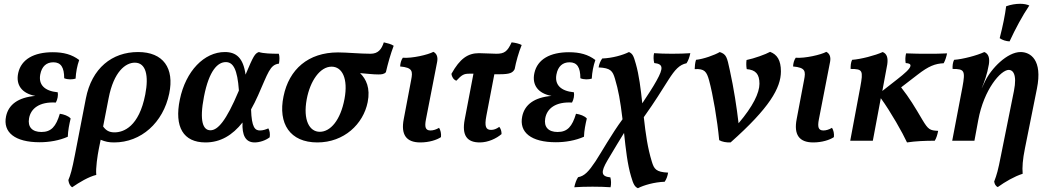

<svg xmlns="http://www.w3.org/2000/svg" viewBox="-20 -741 5539 1011"><path d="M261 -413C301 -413 318 -386 318 -329C337 -321 362 -322 378 -327C380 -361 386 -394 397 -425C359 -454 315 -466 258 -466C159 -466 92 -429 76 -357C62 -294 95 -249 166 -236C75 -228 25 -190 12 -129C-6 -44 59 8 189 8C239 8 292 -1 337 -21C338 -54 345 -88 352 -117C340 -131 316 -139 295 -142C275 -75 250 -46 198 -46C149 -46 125 -73 133 -118C142 -170 188 -206 274 -201C283 -217 287 -239 284 -255C213 -262 182 -296 192 -349C200 -392 225 -413 261 -413Z M707 -467C570 -467 463 -382 432 -222L375 72C359 155 351 181 340 207C342 222 347 237 360 245C398 219 446 190 487 180C483 145 494 75 500 45L510 -5C535 5 552 9 581 9C723 9 839 -95 871 -248C899 -382 840 -467 707 -467ZM745 -244C712 -73 630 -44 583 -44C555 -44 538 -54 523 -75L552 -224C579 -364 641 -411 690 -411C749 -411 764 -342 745 -244Z M1448 -458C1411 -458 1367 -459 1343 -467C1322 -459 1315 -448 1273 -348C1261 -436 1224 -467 1164 -467C1055 -467 958 -367 927 -217C897 -73 945 9 1062 9C1141 9 1204 -29 1257 -96C1254 -30 1272 9 1321 9C1346 9 1378 -1 1400 -18C1403 -36 1400 -53 1393 -65C1381 -60 1366 -54 1349 -54C1323 -54 1305 -69 1302 -165C1315 -188 1327 -212 1339 -239C1392 -358 1401 -400 1449 -406C1452 -425 1453 -445 1448 -458ZM1088 -55C1049 -55 1029 -103 1054 -232C1081 -371 1127 -414 1169 -414C1208 -414 1230 -376 1238 -265C1238 -264 1237 -263 1237 -262C1170 -102 1126 -55 1088 -55Z M2001 -518C1989 -481 1971 -458 1931 -458C1877 -458 1805 -465 1760 -465C1603 -465 1502 -376 1473 -234C1443 -90 1507 9 1651 9C1792 9 1893 -88 1916 -203C1931 -277 1908 -325 1876 -356C1917 -353 1942 -349 1972 -349C1988 -349 2003 -350 2012 -361C2023 -408 2036 -455 2053 -500C2040 -509 2019 -514 2001 -518ZM1794 -220C1773 -108 1720 -47 1664 -47C1609 -47 1575 -109 1595 -218C1613 -315 1665 -390 1726 -390C1782 -390 1814 -327 1794 -220Z M2193 9C2239 9 2280 -4 2302 -19C2304 -38 2300 -55 2292 -68C2277 -59 2261 -54 2247 -54C2220 -54 2215 -72 2223 -113L2282 -416C2287 -443 2278 -460 2262 -468C2235 -453 2150 -433 2101 -437C2092 -424 2088 -408 2087 -391C2153 -385 2154 -366 2145 -320L2106 -114C2090 -32 2119 9 2193 9Z M2674 -518C2652 -470 2636 -458 2594 -458C2565 -458 2533 -461 2502 -461C2444 -461 2402 -433 2357 -352C2359 -337 2368 -321 2383 -316C2412 -347 2422 -353 2452 -353H2473L2427 -112C2411 -28 2439 9 2506 9C2551 9 2594 -12 2621 -35C2621 -51 2617 -63 2609 -73C2594 -62 2580 -57 2566 -57C2539 -57 2530 -74 2541 -131L2583 -350H2610C2666 -350 2680 -358 2690 -377C2697 -415 2711 -465 2727 -504C2715 -511 2693 -516 2674 -518Z M2979 -413C3019 -413 3036 -386 3036 -329C3055 -321 3080 -322 3096 -327C3098 -361 3104 -394 3115 -425C3077 -454 3033 -466 2976 -466C2877 -466 2810 -429 2794 -357C2780 -294 2813 -249 2884 -236C2793 -228 2743 -190 2730 -129C2712 -44 2777 8 2907 8C2957 8 3010 -1 3055 -21C3056 -54 3063 -88 3070 -117C3058 -131 3034 -139 3013 -142C2993 -75 2968 -46 2916 -46C2867 -46 2843 -73 2851 -118C2860 -170 2906 -206 2992 -201C3001 -217 3005 -239 3002 -255C2931 -262 2900 -296 2910 -349C2918 -392 2943 -413 2979 -413Z M3519 -458C3485 -458 3450 -459 3424 -461C3420 -444 3421 -424 3425 -409C3472 -404 3475 -384 3437 -316C3419 -283 3388 -236 3362 -197C3354 -273 3345 -346 3328 -405C3316 -448 3311 -458 3292 -467C3260 -451 3205 -435 3151 -433C3141 -419 3135 -404 3132 -386C3196 -383 3206 -367 3218 -327C3236 -267 3246 -213 3258 -113C3201 -36 3145 64 3116 108C3080 162 3058 186 3024 192C3015 205 3008 225 3004 245C3030 243 3066 242 3100 242C3134 242 3169 243 3195 245C3199 228 3198 208 3194 193C3145 188 3142 166 3179 103C3215 42 3248 -12 3266 -41C3275 44 3284 125 3303 188C3315 230 3323 243 3339 250C3370 234 3425 218 3480 216C3490 201 3495 186 3498 168C3434 165 3424 149 3412 109C3390 37 3380 -34 3370 -124C3436 -217 3455 -251 3500 -321C3534 -374 3557 -400 3595 -408C3604 -421 3611 -441 3615 -461C3590 -459 3553 -458 3519 -458Z M4035 -468C4012 -455 3951 -433 3911 -425C3909 -409 3909 -393 3912 -377C3959 -373 3979 -351 3979 -300C3979 -252 3945 -181 3869 -92C3860 -171 3844 -276 3823 -371C3808 -441 3805 -455 3770 -467C3743 -451 3684 -430 3645 -426C3640 -412 3638 -389 3638 -377C3690 -380 3701 -364 3714 -317C3734 -243 3757 -110 3767 -3C3782 6 3806 10 3827 9C4032 -173 4092 -278 4092 -365C4092 -424 4072 -454 4035 -468Z M4262 9C4308 9 4349 -4 4371 -19C4373 -38 4369 -55 4361 -68C4346 -59 4330 -54 4316 -54C4289 -54 4284 -72 4292 -113L4351 -416C4356 -443 4347 -460 4331 -468C4304 -453 4219 -433 4170 -437C4161 -424 4157 -408 4156 -391C4222 -385 4223 -366 4214 -320L4175 -114C4159 -32 4188 9 4262 9Z M4949 -408C4958 -424 4963 -442 4967 -460C4934 -458 4899 -458 4873 -458C4835 -458 4788 -458 4751 -460C4747 -442 4746 -426 4749 -409C4768 -408 4776 -403 4774 -393C4771 -378 4745 -355 4704 -323L4626 -262L4652 -402C4657 -437 4650 -458 4628 -467C4589 -449 4512 -429 4467 -426C4460 -413 4459 -395 4459 -378C4523 -378 4526 -370 4510 -283L4457 0H4576L4618 -224C4671 -151 4733 -41 4756 9C4801 2 4853 0 4902 0C4911 -14 4916 -32 4920 -52C4877 -54 4868 -58 4837 -110C4797 -178 4769 -225 4725 -281L4812 -348C4870 -393 4904 -406 4949 -408Z M5400 -712C5387 -718 5370 -721 5352 -721C5329 -721 5303 -717 5278 -708C5272 -661 5261 -606 5244 -540C5258 -530 5277 -524 5296 -523C5326 -588 5364 -659 5400 -712ZM5354 -467C5284 -467 5199 -381 5166 -311L5150 -277V-278C5163 -310 5178 -349 5187 -402C5192 -434 5186 -458 5163 -467C5125 -449 5049 -429 5004 -426C4997 -413 4995 -395 4996 -378C5058 -378 5064 -370 5048 -283L4994 0H5111L5131 -108C5161 -271 5250 -373 5292 -373C5312 -373 5337 -352 5319 -262L5251 76C5235 158 5229 178 5215 215C5217 227 5222 239 5234 244C5273 216 5321 188 5365 174C5362 140 5365 99 5377 40L5440 -274C5471 -427 5405 -467 5354 -467Z"/></svg>

Font: Vollkorn Semibold
Style: Italic
Weight: 600
Italic angle: -11°
Designer: Friedrich Althausen
Foundry: Friedrich Althausen
Version: Version 4.015;PS 004.015;hotconv 1.0.88;makeotf.lib2.5.64775